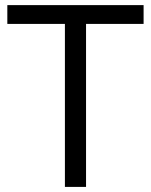

<svg xmlns="http://www.w3.org/2000/svg" viewBox="-20 -734 593 754"><path d="M317.9 0H234.9V-640.1H8.8V-713.9H543.9V-640.1H317.9Z"/></svg>

Font: Sahel FD
Style: FD
Weight: 400
Foundry: Saber Rastikerdar (saber.rastikerdar@gmail.com)
Version: Version 3.3.1